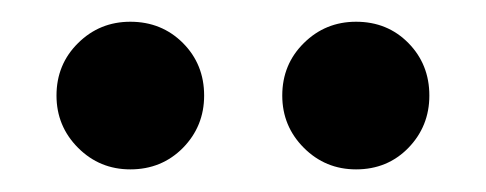

<svg xmlns="http://www.w3.org/2000/svg" viewBox="-20 -757 440 174"><path d="M302.7 -603.5Q274.9 -603.5 255.4 -623Q235.8 -642.6 235.8 -670.4Q235.8 -698.7 255.4 -718Q274.9 -737.3 302.7 -737.3Q331.1 -737.3 350.1 -718Q369.1 -698.7 369.1 -670.4Q369.1 -642.6 350.1 -623Q331.1 -603.5 302.7 -603.5ZM98.1 -603.5Q70.3 -603.5 50.8 -623Q31.2 -642.6 31.2 -670.4Q31.2 -698.7 50.8 -718Q70.3 -737.3 98.1 -737.3Q126.5 -737.3 145.8 -718Q165 -698.7 165 -670.4Q165 -642.6 145.8 -623Q126.5 -603.5 98.1 -603.5Z"/></svg>

Font: Reddit Sans Medium
Style: Regular
Weight: 500
Designer: Stephen Hutchings
Foundry: Reddit
Version: Version 1.014